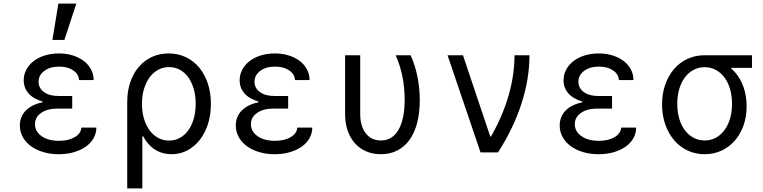

<svg xmlns="http://www.w3.org/2000/svg" viewBox="-20 -847 4240 1067"><path d="M419.4 -402H500.4Q500.4 -434 485.8 -461.4Q471.2 -488.8 445.5 -508.3Q419.8 -527.8 384.5 -538.9Q349.2 -550 307.8 -550Q265.2 -550 229.1 -538.8Q193 -527.6 167 -507.5Q141 -487.4 126.4 -460Q111.8 -432.6 111.8 -400.8Q111.8 -358.8 138.4 -328.3Q165 -297.8 216.6 -282.6V-278.6Q156 -265.8 123.2 -232.4Q90.4 -199 90.4 -149Q90.4 -115 106.6 -85.5Q122.8 -56 151.4 -35Q180 -14 219.8 -2Q259.6 10 306.4 10Q352 10 390.3 -1.1Q428.6 -12.2 456.4 -31.7Q484.2 -51.2 499.8 -78.6Q515.4 -106 515.4 -138H432.2Q430.2 -105.6 395.5 -85Q360.8 -64.4 308 -64.4Q248.2 -64.4 211.3 -90.4Q174.4 -116.4 174.4 -156.8Q174.4 -195.4 208.6 -219.5Q242.8 -243.6 299.4 -243.6H381.4V-313.6H303.8Q254.2 -313.6 224.3 -335.5Q194.4 -357.4 194.4 -392.8Q194.4 -429.4 226.2 -453.1Q258 -476.8 308.6 -476.8Q356.2 -476.8 386.8 -456Q417.4 -435.2 419.4 -402ZM404.2 -827H304.4L271.2 -625H337.8Z M738.6 -270Q738.6 -204.8 752.1 -152.9Q765.6 -101 790.7 -64.9Q815.8 -28.8 851.9 -9.4Q888 10 933.2 10Q980.8 10 1020.8 -11Q1060.8 -32 1090.1 -69.3Q1119.4 -106.6 1135.7 -157.7Q1152 -208.9 1152 -270Q1152 -331.8 1134.8 -383.3Q1117.6 -434.8 1086.8 -471.8Q1056 -508.8 1012.8 -529.4Q969.6 -550 917.2 -550Q865.8 -550 823.4 -530.2Q781 -510.4 750.7 -474.6Q720.4 -438.8 703.7 -389.3Q687 -339.8 687 -280V200H771V-89.4H779ZM769 -270.1Q769 -315.2 780.2 -352.5Q791.4 -389.8 811.1 -416.7Q830.8 -443.7 858.5 -458.9Q886.3 -474.2 919.4 -474.2Q951.9 -474.2 979.4 -459.4Q1006.9 -444.5 1026.3 -417.5Q1045.7 -390.5 1056.6 -353.2Q1067.4 -315.9 1067.4 -270Q1067.4 -224.6 1056.6 -187.2Q1045.7 -149.7 1026.3 -122.6Q1006.9 -95.6 979.4 -80.7Q951.9 -65.8 919.4 -65.8Q886.2 -65.8 858.4 -81.1Q830.6 -96.3 810.9 -123.3Q791.2 -150.2 780.1 -187.6Q769 -225 769 -270.1Z M1619.4 -402H1700.4Q1700.4 -434 1685.8 -461.4Q1671.2 -488.8 1645.5 -508.3Q1619.8 -527.8 1584.5 -538.9Q1549.2 -550 1507.8 -550Q1465.2 -550 1429.1 -538.8Q1393 -527.6 1367 -507.5Q1341 -487.4 1326.4 -460Q1311.8 -432.6 1311.8 -400.8Q1311.8 -358.8 1338.4 -328.3Q1365 -297.8 1416.6 -282.6V-278.6Q1356 -265.8 1323.2 -232.4Q1290.4 -199 1290.4 -149Q1290.4 -115 1306.6 -85.5Q1322.8 -56 1351.4 -35Q1380 -14 1419.8 -2Q1459.6 10 1506.4 10Q1552 10 1590.3 -1.1Q1628.6 -12.2 1656.4 -31.7Q1684.2 -51.2 1699.8 -78.6Q1715.4 -106 1715.4 -138H1632.2Q1630.2 -105.6 1595.5 -85Q1560.8 -64.4 1508 -64.4Q1448.2 -64.4 1411.3 -90.4Q1374.4 -116.4 1374.4 -156.8Q1374.4 -195.4 1408.6 -219.5Q1442.8 -243.6 1499.4 -243.6H1581.4V-313.6H1503.8Q1454.2 -313.6 1424.3 -335.5Q1394.4 -357.4 1394.4 -392.8Q1394.4 -429.4 1426.2 -453.1Q1458 -476.8 1508.6 -476.8Q1556.2 -476.8 1586.8 -456Q1617.4 -435.2 1619.4 -402Z M2262 -540H2178.8Q2202.8 -486.8 2215.8 -424.3Q2228.8 -361.8 2228.8 -293.8Q2228.8 -184.6 2194.5 -125.5Q2160.2 -66.4 2096.6 -66.4Q2043.6 -66.4 2012.7 -106.1Q1981.8 -145.8 1981.8 -214V-540H1897.8V-214Q1897.8 -162.9 1911.9 -121.6Q1926 -80.2 1952.4 -50.8Q1978.7 -21.4 2015.4 -5.7Q2052.1 10 2096.6 10Q2147.2 10 2187.5 -10.5Q2227.8 -31 2255.7 -69.5Q2283.6 -108 2298.2 -163.8Q2312.8 -219.6 2312.8 -290.4Q2312.8 -357 2299.8 -421.1Q2286.8 -485.2 2262 -540Z M2650.4 0H2747.6Q2834 -134.6 2878.2 -271.8Q2922.4 -409 2922.4 -540H2839.2Q2839.2 -429.6 2806 -315.2Q2772.8 -200.8 2708.6 -88.4H2704.6L2552.8 -540H2467.2Z M3419.4 -402H3500.4Q3500.4 -434 3485.8 -461.4Q3471.2 -488.8 3445.5 -508.3Q3419.8 -527.8 3384.5 -538.9Q3349.2 -550 3307.8 -550Q3265.2 -550 3229.1 -538.8Q3193 -527.6 3167 -507.5Q3141 -487.4 3126.4 -460Q3111.8 -432.6 3111.8 -400.8Q3111.8 -358.8 3138.4 -328.3Q3165 -297.8 3216.6 -282.6V-278.6Q3156 -265.8 3123.2 -232.4Q3090.4 -199 3090.4 -149Q3090.4 -115 3106.6 -85.5Q3122.8 -56 3151.4 -35Q3180 -14 3219.8 -2Q3259.6 10 3306.4 10Q3352 10 3390.3 -1.1Q3428.6 -12.2 3456.4 -31.7Q3484.2 -51.2 3499.8 -78.6Q3515.4 -106 3515.4 -138H3432.2Q3430.2 -105.6 3395.5 -85Q3360.8 -64.4 3308 -64.4Q3248.2 -64.4 3211.3 -90.4Q3174.4 -116.4 3174.4 -156.8Q3174.4 -195.4 3208.6 -219.5Q3242.8 -243.6 3299.4 -243.6H3381.4V-313.6H3303.8Q3254.2 -313.6 3224.3 -335.5Q3194.4 -357.4 3194.4 -392.8Q3194.4 -429.4 3226.2 -453.1Q3258 -476.8 3308.6 -476.8Q3356.2 -476.8 3386.8 -456Q3417.4 -435.2 3419.4 -402Z M3896.2 -66.4Q3862.6 -66.4 3834.5 -81.3Q3806.4 -96.2 3786.1 -123.2Q3765.8 -150.2 3754.8 -187.6Q3743.8 -225 3743.8 -270Q3743.8 -315 3754.8 -352.4Q3765.8 -389.8 3786.1 -416.8Q3806.4 -443.8 3834.4 -458.7Q3862.4 -473.6 3896.2 -473.6Q3929.8 -473.6 3957.6 -458.7Q3985.4 -443.8 4005.7 -416.8Q4026 -389.8 4037 -352.4Q4048 -315 4048 -270Q4048 -225 4037 -187.6Q4026 -150.2 4005.7 -123.2Q3985.4 -96.2 3957.6 -81.3Q3929.8 -66.4 3896.2 -66.4ZM3895.9 10Q3946.5 10 3989.1 -9.7Q4031.6 -29.4 4063 -64.9Q4094.4 -100.4 4111.8 -149.3Q4129.2 -198.1 4129.2 -256.4Q4129.2 -314.4 4112 -363Q4094.8 -411.7 4063.4 -447Q4032 -482.4 3989.1 -502.2Q3946.2 -522 3895 -522L4043.4 -456V-470H4159V-540H3895Q3844.2 -540 3800.7 -519.9Q3757.2 -499.8 3726.1 -463.6Q3694.9 -427.5 3677.1 -377.4Q3659.2 -327.4 3659.2 -267.1Q3659.2 -206.7 3676.9 -156Q3694.6 -105.2 3725.9 -68.3Q3757.1 -31.4 3800.7 -10.7Q3844.2 10 3895.9 10Z"/></svg>

Font: CommitMonoV142 ExtLt
Style: Regular
Weight: 200
Monospace: yes
Designer: Eigil Nikolajsen
Foundry: Eigil Nikolajsen
Version: Version 1.142